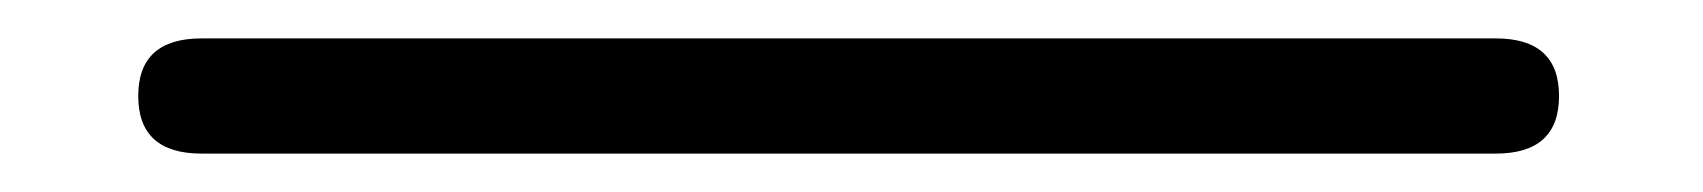

<svg xmlns="http://www.w3.org/2000/svg" viewBox="-20 -400 887 100"><path d="M759 -380Q792 -380 792 -350Q792 -320 759 -320H85Q52 -320 52 -350Q52 -380 85 -380Z"/></svg>

Font: Yusei Magic
Style: Regular
Weight: 400
Designer: Tanukizamurai
Foundry: Yusei Magic Project
Version: Version 1.200